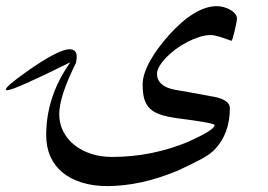

<svg xmlns="http://www.w3.org/2000/svg" viewBox="-103 -449 884 633"><path d="M678.2 -387.7Q678.2 -383.3 675.8 -371.3Q673.3 -359.4 670.4 -346.7Q667.5 -334 664.6 -324.2Q661.6 -314.5 660.2 -314.5Q645.5 -319.8 632.3 -324.2Q621.1 -328.1 609.9 -330.8Q598.6 -333.5 592.3 -333.5Q574.7 -333.5 554.4 -327.1Q534.2 -320.8 514.4 -310.5Q494.6 -300.3 476.6 -286.9Q458.5 -273.4 444.8 -259.3Q431.2 -245.1 422.9 -231.2Q414.6 -217.3 414.6 -205.6Q414.6 -185.5 429.7 -171.9Q444.8 -158.2 475.1 -152.8Q491.2 -149.9 520.3 -145Q549.3 -140.1 591.8 -131.8Q622.6 -127.4 638.7 -117.4Q654.8 -107.4 654.8 -92.3Q654.8 -50.8 642.6 -17.3Q630.4 16.1 607.9 40.5Q592.3 58.6 559.8 75.9Q527.3 93.3 482.4 113.8Q419.9 139.6 363.3 151.9Q306.6 164.1 252.4 164.6Q204.6 164.6 166.7 152.8Q128.9 141.1 102.8 119.4Q76.7 97.7 63 66.7Q49.3 35.6 49.3 -3.4Q49.3 -131.8 128.9 -243.7Q-57.1 -151.4 -79.6 -151.4Q-83.5 -151.4 -83.5 -153.8Q-83.5 -159.7 -66.7 -173.8Q-49.8 -188 -17.1 -211.4Q33.7 -247.6 70.6 -267.1Q107.4 -286.6 126.5 -286.6Q149.9 -286.6 149.9 -261.7Q149.9 -257.8 149.2 -252.9Q148.4 -248 147.5 -241.7Q92.3 -131.3 92.3 -72.8Q92.3 -41.5 105.7 -15.4Q119.1 10.7 142.6 29.3Q166 47.9 197.5 58.1Q229 68.4 265.6 68.4Q333.5 68.4 397 55.4Q460.4 42.5 518.1 18.1Q559.6 -0.5 582 -14.4Q604.5 -28.3 604.5 -36.6Q604.5 -43.5 482.4 -59.1Q450.2 -63.5 428 -70.6Q405.8 -77.6 392.3 -90.1Q378.9 -102.5 373 -121.8Q367.2 -141.1 367.2 -169.9Q367.2 -187 373.3 -206.3Q379.4 -225.6 390.9 -246.6Q402.3 -267.6 418.5 -289.6Q434.6 -311.5 454.6 -334Q497.1 -380.9 536.6 -404.8Q576.2 -428.7 611.8 -428.7Q623.5 -428.7 635.5 -425.3Q647.5 -421.9 657 -416.3Q666.5 -410.6 672.4 -403.3Q678.2 -396 678.2 -387.7Z"/></svg>

Font: XB Zar
Style: Regular
Weight: 400
Designer: Behnam
Foundry: Irmug
Version: Version 8.005 2009